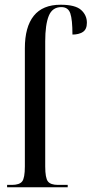

<svg xmlns="http://www.w3.org/2000/svg" viewBox="-20 -791 387 811"><path d="M10 0V-10H30Q62 -10 73.5 -24.5Q85 -39 85 -88V-587Q85 -677 122.5 -724Q160 -771 236 -771Q298 -771 322.5 -749Q347 -727 347 -695Q347 -667 330 -656Q313 -645 286 -645Q286 -708 277 -734.5Q268 -761 239 -761Q201 -761 186 -724Q171 -687 171 -616V-88Q171 -39 182.5 -24.5Q194 -10 225 -10H266V0Z"/></svg>

Font: Noto Serif Display ExtraCondensed
Style: Regular
Weight: 400
Width: 2
Designer: Monotype Design Team
Foundry: Monotype Imaging Inc.
Version: Version 2.009